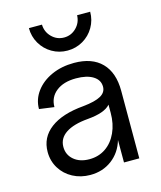

<svg xmlns="http://www.w3.org/2000/svg" viewBox="-112 -811 760 908"><g transform="rotate(-15 268.0 -357.0)"><path d="M50 -141Q50 -212 107 -255Q164 -298 269 -307Q328 -313 355.5 -328.5Q383 -344 383 -372Q383 -405 352.5 -424Q322 -443 269 -443Q208 -443 172 -414.5Q136 -386 136 -338L63 -348Q63 -395 91.5 -433.5Q120 -472 169 -494Q218 -516 279 -516Q367 -516 414 -468Q461 -420 461 -331V0H386V-110Q369 -52 324 -18Q279 16 218 16Q171 16 132.5 -4.5Q94 -25 72 -61Q50 -97 50 -141ZM266 -644Q301 -644 326 -669Q351 -694 352 -730H416Q416 -689 396 -654.5Q376 -620 341.5 -600Q307 -580 266 -580Q225 -580 190.5 -600Q156 -620 136 -654.5Q116 -689 116 -730H180Q181 -694 206 -669Q231 -644 266 -644ZM233 -57Q278 -57 312.5 -80.5Q347 -104 366.5 -146.5Q386 -189 386 -243V-283Q358 -250 274 -243Q203 -237 165.5 -212Q128 -187 128 -145Q128 -106 157 -81.5Q186 -57 233 -57Z"/></g></svg>

Font: MedMera Sans
Style: Regular
Weight: 400
Designer: Kasper Nordkvist
Foundry: UNCUT.wtf
Version: Version 1.300